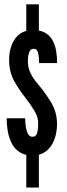

<svg xmlns="http://www.w3.org/2000/svg" viewBox="-20 -782 301 862"><path d="M98 -762.5H154.5V-609H98ZM98 -140.5H154.5V60H98ZM126 -84Q92.5 -84 70 -97.8Q47.5 -111.5 34.5 -135Q21.5 -158.5 15.8 -188.5Q10 -218.5 10 -251H93Q93 -217.5 100.5 -192.8Q108 -168 126 -168Q142.5 -168 147 -185.8Q151.5 -203.5 151.5 -229Q151.5 -256.5 134.2 -285Q117 -313.5 96.5 -340Q64.5 -379.5 42.8 -420Q21 -460.5 21 -513Q21 -570.5 48.2 -608.8Q75.5 -647 128 -647Q161.5 -647 182.8 -634.8Q204 -622.5 215.8 -601.2Q227.5 -580 232 -553.8Q236.5 -527.5 236.5 -499H155.5Q155.5 -526 151.2 -544.5Q147 -563 130.5 -563Q117 -563 111 -547Q105 -531 105 -507.5Q105 -478 117.2 -453Q129.5 -428 152 -402.5Q182 -367 209 -323Q236 -279 236 -225Q236 -200 230 -175Q224 -150 211 -129.5Q198 -109 177 -96.5Q156 -84 126 -84Z"/></svg>

Font: League Gothic SemiCondensed
Style: Regular
Weight: 400
Width: 4
Designer: The League of Moveable Type
Version: Version 2.001